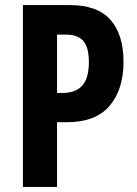

<svg xmlns="http://www.w3.org/2000/svg" viewBox="-20 -734 537 754"><path d="M254 -714Q363 -714 414 -656Q465 -598 465 -491Q465 -383 410.5 -318.5Q356 -254 242 -254H204V0H70V-714ZM241 -598H204V-369H227Q277 -369 303 -398Q329 -427 329 -489Q329 -549 307 -573.5Q285 -598 241 -598Z"/></svg>

Font: Noto Sans Sinhala ExtraCondensed
Style: Bold
Weight: 700
Width: 2
Designer: Jelle Bosma - Monotype Design Team
Foundry: Monotype Imaging Inc.
Version: Version 2.006; ttfautohint (v1.8.4.7-5d5b)